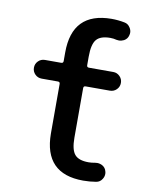

<svg xmlns="http://www.w3.org/2000/svg" viewBox="-84 -827 697 879"><g transform="rotate(10 264.0 -388.0)"><path d="M290 -198.2Q290 -142.6 308.6 -120.6Q327.1 -98.6 373 -98.6Q387.7 -98.6 402.3 -101.6Q407.2 -102.5 413.1 -102.5Q424.8 -102.5 436.5 -96.7Q452.1 -87.9 456.1 -71.3Q458 -65.4 458 -59.6Q458 -46.9 451.2 -36.1Q441.4 -19.5 422.9 -16.6Q393.6 -11.7 363.3 -11.7Q181.6 -11.7 180.7 -198.2V-428.7Q180.7 -438.5 170.9 -438.5H95.7Q77.1 -438.5 64.5 -451.2Q51.8 -463.9 51.8 -481.9Q51.8 -500 64.5 -512.7Q77.1 -525.4 95.7 -525.4H170.9Q180.7 -525.4 180.7 -535.2V-575.2Q180.7 -762.7 363.3 -763.7Q393.6 -763.7 423.8 -757.8Q441.4 -754.9 451.2 -738.3Q458 -727.5 458 -715.8Q458 -710 456.1 -703.1Q452.1 -686.5 436.5 -677.7Q424.8 -671.9 413.1 -671.9Q408.2 -671.9 402.3 -672.9Q387.7 -676.8 373 -676.8Q327.1 -676.8 308.6 -654.8Q290 -632.8 290 -575.2V-535.2Q290 -525.4 299.8 -525.4H413.1Q430.7 -525.4 443.4 -512.7Q456.1 -500 456.1 -481.9Q456.1 -463.9 443.4 -451.2Q430.7 -438.5 412.1 -438.5H299.8Q290 -438.5 290 -428.7Z"/></g></svg>

Font: Gen Jyuu GothicX Medium
Style: Regular
Weight: 500
Designer: Ryoko NISHIZUKA (kana &amp; ideographs); Paul D. Hunt (Latin, Greek &amp; Cyrillic); Wenlong ZHANG (bopomofo); Sandoll C
Version: Version 1.058.20140828